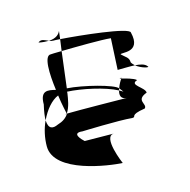

<svg xmlns="http://www.w3.org/2000/svg" viewBox="-74 -566 574 581"><g transform="rotate(-15 213.5 -276.0)"><path d="M33 -166C33 -82 201 -60 242 -58C242 -58 202 -150 239 -151C226 -151 168 -152 148 -152C141 -158 113 -186 149 -182C149 -182 264 -186 305 -182C321 -182 296 -192 349 -200C361 -212 327 -230 367 -245C367 -262 320 -280 349 -289C341 -297 315 -303 304 -306C301 -302 294 -291 290 -279L291 -278L300 -266C297 -268 292 -271 288 -273C284 -259 286 -246 305 -245C305 -245 148 -247 117 -246V-245V-246C111 -246 111 -245 117 -245C110 -234 99 -226 82 -221C65 -213 51 -215 50 -243C39 -220 33 -192 33 -166ZM50 -243C50 -254 52 -270 57 -291C57 -335 80 -330 104 -324C97 -376 95 -434 117 -432C117 -432 131 -433 151 -433L137 -320C186 -317 280 -293 290 -279C289 -277 289 -275 288 -273C250 -293 179 -308 135 -310V-306C132 -287 129 -264 117 -246C116 -251 110 -276 106 -306C84 -297 64 -273 50 -243ZM90 -476C103 -473 113 -473 122 -473C110 -478 100 -485 90 -476ZM122 -473C146 -474 155 -485 159 -494L156 -469C146 -470 139 -470 135 -470C130 -470 126 -471 122 -473ZM151 -433C197 -434 277 -435 305 -432L300 -334C318 -334 337 -335 354 -334C350 -338 346 -342 344 -346C344 -362 333 -365 321 -377C321 -384 385 -364 368 -433C368 -449 216 -465 156 -469ZM239 -151H242ZM304 -306C298 -308 297 -309 305 -308C305 -308 305 -307 304 -306ZM354 -334C370 -333 384 -330 390 -322C400 -314 371 -320 354 -334Z"/></g></svg>

Font: bitstorm
Style: Regular
Weight: 400
Version: Version 0.2